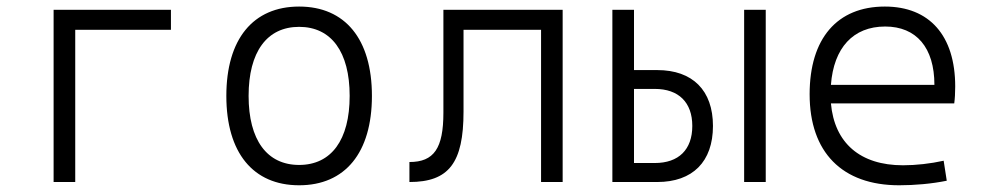

<svg xmlns="http://www.w3.org/2000/svg" viewBox="-20 -547 2970 577"><path d="M141.1 0H206.1V-457.5H493.7V-517.6H141.1Z M878.9 9.8C1017.1 9.8 1097.7 -87.9 1097.7 -258.8C1097.7 -429.7 1017.1 -527.3 878.9 -527.3C740.7 -527.3 660.2 -429.7 660.2 -258.8C660.2 -87.9 740.7 9.8 878.9 9.8ZM878.9 -51.3C782.2 -51.3 727.1 -126.5 727.1 -258.8C727.1 -391.1 782.2 -466.3 878.9 -466.3C975.6 -466.3 1030.8 -391.1 1030.8 -258.8C1030.8 -126.5 975.6 -51.3 878.9 -51.3Z M1210.4 0C1329.1 0 1373 -57.6 1373 -211.9V-457.5H1606V0H1670.9V-517.6H1312.5V-208.5C1312.5 -101.1 1284.2 -60.1 1210.4 -60.1Z M1820.3 0H1955.1C2061.5 0 2122.6 -61 2122.6 -168.5C2122.6 -275.4 2061.5 -336.4 1955.1 -336.4H1885.3V-517.6H1820.3ZM1885.3 -57.1V-279.8H1947.8C2019.5 -279.8 2060.5 -239.3 2060.5 -168.5C2060.5 -97.2 2019.5 -57.1 1947.8 -57.1ZM2216.3 0H2281.2V-517.6H2216.3Z M2682.1 9.8C2728.5 9.8 2779.8 5.4 2825.2 -3.9L2815.9 -64C2776.4 -55.2 2732.4 -50.3 2693.8 -50.3C2564.9 -50.3 2487.8 -117.2 2477.1 -236.3H2847.7C2849.6 -250 2850.6 -268.1 2850.6 -287.1C2850.6 -440.4 2772.9 -527.3 2639.2 -527.3C2495.6 -527.3 2413.1 -431.2 2413.1 -263.7C2413.1 -89.4 2510.7 9.8 2682.1 9.8ZM2477.1 -292C2485.4 -403.3 2543.9 -467.3 2640.1 -467.3C2733.9 -467.3 2788.1 -403.8 2788.1 -292Z"/></svg>

Font: Cascadia Mono Light
Style: Regular
Weight: 300
Monospace: yes
Designer: Aaron Bell
Foundry: Saja Typeworks
Version: Version 2404.023